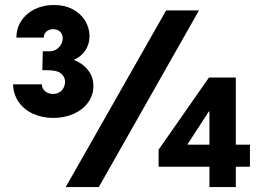

<svg xmlns="http://www.w3.org/2000/svg" viewBox="-20 -762 1074 782"><path d="M33.2 -418.5H150.4Q150.9 -401.4 163.6 -390.4Q176.3 -379.4 196.3 -379.4Q217.8 -379.4 231.2 -393.3Q244.6 -407.2 245.1 -430.2Q244.6 -448.7 228.8 -462.4Q212.9 -476.1 172.9 -476.1H152.3L154.3 -553.2H183.6Q198.2 -553.2 210.2 -561.3Q222.2 -569.3 228.8 -581.5Q235.4 -593.8 235.4 -606Q235.4 -622.6 224.9 -632.8Q214.4 -643.1 196.3 -643.1Q180.2 -643.1 169.2 -633.5Q158.2 -624 158.2 -608.9H46.9Q46.9 -647.5 67.1 -677.7Q87.4 -708 122.1 -724.9Q156.7 -741.7 199.2 -741.7Q243.7 -741.7 276.6 -724.1Q309.6 -706.5 326.9 -677.5Q344.2 -648.4 344.7 -614.7Q344.2 -581.5 327.6 -556.6Q311 -531.7 280.8 -518.1Q317.9 -503.4 339.1 -475.8Q360.4 -448.2 360.4 -411.6Q360.4 -374.5 338.9 -344.7Q317.4 -314.9 280 -298.3Q242.7 -281.7 197.3 -281.7Q151.4 -281.7 114.3 -298.8Q77.1 -315.9 55.7 -347.2Q34.2 -378.4 33.2 -418.5ZM656.7 -719.7H790.5L382.3 0H247.6ZM833 -83H626V-152.3L831.1 -446.3H940.4V-172.9H998V-83H940.4V0H833ZM833 -172.9V-308.6H831.1L787.1 -241.2L744.1 -174.8V-172.9Z"/></svg>

Font: Reddit Sans Fudge ExtraBold
Style: Regular
Weight: 800
Designer: Stephen Hutchings
Foundry: Reddit
Version: Version 1.011